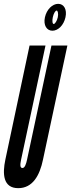

<svg xmlns="http://www.w3.org/2000/svg" viewBox="-40 -972 371 1000"><path d="M194 -882C185 -841 203 -812 233 -812C263 -812 292 -841 301 -882C310 -923 293 -952 263 -952C233 -952 203 -923 194 -882ZM235 -882C239 -901 248 -917 255 -917C261 -917 265 -901 261 -882C257 -863 246 -847 240 -847C233 -847 231 -863 235 -882ZM228 -735 101 -141C96 -117 89 -97 77 -97C64 -97 64 -113 70 -141L197 -735H114L-12 -141C-28 -66 -24 8 55 8C130 8 167 -58 184 -141L311 -735Z"/></svg>

Font: League Gothic Condensed Italic
Style: Regular
Weight: 400
Width: 3
Designer: Tyler Finck
Foundry: The League of Moveable Type
Version: Version 1.001;PS 001.001;hotconv 1.0.56;makeotf.lib2.0.21325